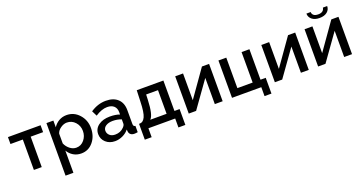

<svg xmlns="http://www.w3.org/2000/svg" viewBox="-41 -1511 4793 2527"><g transform="rotate(-20 2355.5 -247.0)"><path d="M190 0V-426H17V-523H474V-426H300V0Z M666 -98V213H556V-523H653V-429Q684 -477 732 -504.5Q780 -532 838 -532Q943 -532 1014 -452.5Q1085 -373 1085 -262Q1085 -147 1019.5 -68.5Q954 10 853 10Q792 10 743.5 -19Q695 -48 666 -98ZM972 -262Q972 -335 925 -386.5Q878 -438 809 -438Q765 -438 721.5 -407.5Q678 -377 666 -335V-198Q687 -149 728.5 -116.5Q770 -84 817 -84Q884 -84 928 -137.5Q972 -191 972 -262Z M1146 -153Q1146 -228 1208 -273.5Q1270 -319 1369 -319Q1448 -319 1505 -298V-331Q1505 -386 1471.5 -417Q1438 -448 1377 -448Q1301 -448 1211 -389L1174 -463Q1277 -532 1389 -532Q1495 -532 1555 -476Q1615 -420 1615 -319V-124Q1615 -89 1644 -88V0Q1618 5 1597 5Q1564 5 1545 -11Q1526 -27 1523 -52L1520 -82Q1486 -39 1433.5 -14.5Q1381 10 1326 10Q1248 10 1197 -36.5Q1146 -83 1146 -153ZM1479 -121Q1505 -147 1505 -170V-230Q1447 -252 1385 -252Q1325 -252 1287.5 -227.5Q1250 -203 1250 -162Q1250 -125 1278.5 -98Q1307 -71 1357 -71Q1431 -71 1479 -121Z M1698 125V-97H1710Q1756 -97 1783.5 -155.5Q1811 -214 1815 -365L1821 -523H2194V-97H2266V125H2169V0H1794V125ZM1855 -97H2084V-428H1918L1915 -355Q1907 -144 1855 -97Z M2359 0V-522H2469V-147L2734 -523H2834V0H2724V-367L2462 0Z M3375 125V0H2965V-523H3075V-96H3289V-523H3399V-96H3472V125Z M3565 0V-522H3675V-147L3940 -523H4040V0H3930V-367L3668 0Z M4409 -593Q4342 -593 4303 -625Q4264 -657 4264 -707H4324Q4324 -679 4345 -661.5Q4366 -644 4409 -644Q4485 -644 4495 -707H4555Q4555 -657 4516 -625Q4477 -593 4409 -593ZM4171 0V-522H4281V-147L4546 -523H4646V0H4536V-367L4274 0Z"/></g></svg>

Font: Raleway-v4020 SemiBold
Style: Regular
Weight: 600
Designer: Matt McInerney, Pablo Impallari, Rodrigo Fuenzalida
Foundry: Matt McInerney, Pablo Impallari, Rodrigo Fuenzalida
Version: Version 4.020;PS 004.020;hotconv 1.0.88;makeotf.lib2.5.64775